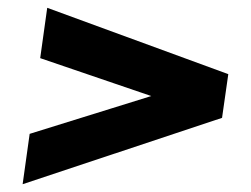

<svg xmlns="http://www.w3.org/2000/svg" viewBox="-20 -596 643 492"><path d="M38 -124 56 -253 474 -383 464 -317 83 -447 101 -576 565 -406 549 -294Z"/></svg>

Font: Pathway Extreme 28pt ExtraBold
Style: Italic
Weight: 800
Italic angle: -8°
Designer: Eduardo Rodriguez Tunni
Foundry: Eduardo Rodriguez Tunni
Version: Version 1.001;gftools[0.9.26]